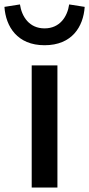

<svg xmlns="http://www.w3.org/2000/svg" viewBox="-57 -846 402 866"><path d="M86 -551V0H202V-551ZM144 -642C268 -642 319 -726 325 -815L255 -826C247 -771 213 -718 144 -718C75 -718 41 -771 33 -826L-37 -815C-31 -726 21 -642 144 -642Z"/></svg>

Font: GenYoGothic2 TW M
Style: Regular
Weight: 500
Version: Version 2.100;PS 2.1;hotconv 16.6.51;makeotf.lib2.5.65220 DE